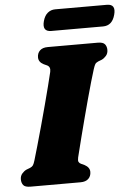

<svg xmlns="http://www.w3.org/2000/svg" viewBox="-59 -932 680 977"><g transform="rotate(-5 280.5 -444.0)"><path d="M311 -126.5Q307.5 -111 311.2 -104Q315 -97 323 -93.5L340.5 -85.5Q366.5 -71.5 366.5 -48.5Q366.5 -26.5 352.5 -13.2Q338.5 0 312.5 0H57Q29 0 20 -11.8Q11 -23.5 11 -41Q11 -58.5 21 -70.2Q31 -82 43.5 -88L63 -95.5Q73.5 -100 78.2 -107Q83 -114 88.5 -132.5Q96.5 -159 109.2 -203.5Q122 -248 136.5 -300.8Q151 -353.5 165 -406.2Q179 -459 190.2 -503Q201.5 -547 207.5 -573Q213 -598 195 -607L177.5 -615Q152 -628 152 -652Q152 -673.5 165.8 -686.8Q179.5 -700 206 -700H461Q488.5 -700 497.8 -688.2Q507 -676.5 507 -659.5Q507 -641.5 497 -629.8Q487 -618 474.5 -612L455 -604.5Q444 -599.5 439.8 -592.8Q435.5 -586 429.5 -567.5Q422 -544.5 410.8 -505.2Q399.5 -466 386.5 -418.2Q373.5 -370.5 360.8 -321.8Q348 -273 337.2 -230.8Q326.5 -188.5 319.5 -160.5Q312.5 -132.5 311 -126.5ZM198 -833.5Q205.5 -861 222 -874.5Q238.5 -888 260.5 -888H524.5Q572 -888 557 -834Q542.5 -780 495.5 -780H231Q183.5 -780 198 -833.5Z"/></g></svg>

Font: Fraunces 9pt S050 Black
Style: Italic
Weight: 900
Italic angle: -16°
Version: Version 1.000; ttfautohint (v1.8.3)